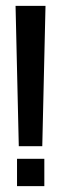

<svg xmlns="http://www.w3.org/2000/svg" viewBox="-20 -634 207 654"><path d="M33 -614 44 -136H124L135 -614ZM38 -93V0H131V-93Z"/></svg>

Font: Modon Arabic
Style: Bold
Weight: 700
Designer: Ahmedzaza
Foundry: Ahmedzaza
Version: Version 2.010